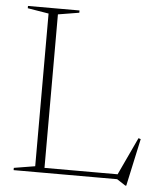

<svg xmlns="http://www.w3.org/2000/svg" viewBox="-51 -730 666 798"><g transform="rotate(5 281.5 -331.0)"><path d="M505.5 23.5H501.5L465.5 0H136V-20.5H485L460 -8.5L539 -177.5L548.5 -174.5ZM160.5 -661V0H33.5V-9.5L121.5 -24V-661L33.5 -675.5V-685H248.5V-675.5Z"/></g></svg>

Font: Newsreader 36pt ExtraLight
Style: Regular
Weight: 250
Designer: Hugues Gentile
Foundry: Production Type
Version: Version 1.003